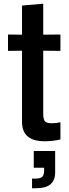

<svg xmlns="http://www.w3.org/2000/svg" viewBox="-20 -751 370 1030"><path d="M219.2 6.8Q98.1 6.8 98.1 -97.2V-479L22.9 -478V-565.9L98.1 -564.9V-721.2L211.9 -731V-564.9L304.2 -565.9V-478L211.9 -479V-142.1Q211.9 -110.8 220.9 -100.3Q230 -89.8 257.8 -89.8Q283.7 -89.8 304.2 -95.2V-2.9Q261.7 6.8 219.2 6.8ZM151.9 258.8V207H170.9Q197.3 207 207 197Q216.8 187 216.8 162.1V148.9H161.1V59.1H275.9V173.8Q275.9 258.8 174.8 258.8Z"/></svg>

Font: BDO Grotesk Medium
Style: Regular
Weight: 500
Designer: Deni Anggara
Foundry: Lokal Container
Version: Version 2.000